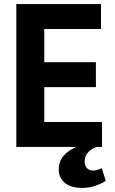

<svg xmlns="http://www.w3.org/2000/svg" viewBox="-20 -720 562 941"><path d="M60 -700H475V-578H197V-415H450V-293H197V-122H480V0H453Q395 22 395 73Q395 91 406 103.5Q417 116 437 116Q455 116 479 104L498 166Q483 178 450.5 189.5Q418 201 383 201Q327 201 297.5 176Q268 151 268 110Q268 72 291 44.5Q314 17 355 0H60Z"/></svg>

Font: PTSans
Style: Bold
Weight: 700
Designer: A.Korolkova, O.Umpeleva, V.Yefimov
Foundry: ParaType Ltd
Version: Version 2.003W OFL